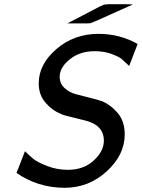

<svg xmlns="http://www.w3.org/2000/svg" viewBox="-20 -871 671 908"><path d="M58.1 -53.2 98.1 -155.8Q121.1 -132.8 139.2 -118.4Q157.2 -104 203.1 -85.9Q249 -67.9 301.8 -67.9Q375 -67.9 423.1 -111.8Q471.2 -155.8 471.2 -206.1Q471.2 -268.1 408.2 -293Q392.1 -299.8 339.1 -312Q286.1 -324.2 270 -331.1Q226.1 -349.1 194.6 -386Q163.1 -422.9 163.1 -477.1Q163.1 -566.9 246.6 -638.9Q330.1 -710.9 445.8 -710.9Q545.9 -710.9 630.9 -663.1L590.8 -559.1Q566.9 -582 555.4 -592Q543.9 -602.1 508.5 -615.5Q473.1 -628.9 428.2 -628.9Q357.4 -628.9 309.8 -590.3Q262.2 -551.8 262.2 -507.8Q262.2 -475.6 285.2 -454.8Q308.1 -434.1 335.4 -426.5Q362.8 -418.9 403.8 -408.9Q444.8 -398.9 462.9 -392.1Q502.9 -376 536.4 -336.9Q569.8 -297.9 569.8 -234.9Q569.8 -138.7 484.9 -60.8Q399.9 17.1 285.2 17.1Q158.2 16.6 58.1 -53.2ZM298.8 -760.3 450.2 -839.4 472.2 -849.1 492.2 -851.1H574.2L608.9 -850.1L432.1 -771L407.2 -761.2L390.1 -760.3Z"/></svg>

Font: CMU Bright
Style: SemiBoldOblique
Weight: 600
Italic angle: -12°
Version: Version 0.7.0